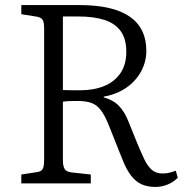

<svg xmlns="http://www.w3.org/2000/svg" viewBox="-20 -723 726 757"><path d="M593 14Q561 14 538 3.5Q515 -7 496.5 -31Q478 -55 462 -96L409 -229Q393 -269 377 -289.5Q361 -310 339.5 -317.5Q318 -325 285 -325Q267 -325 253.5 -324.5Q240 -324 228 -322V-91Q228 -67 235.5 -56Q243 -45 264 -43L338 -35V0H64V-35L123 -44Q142 -46 148 -56Q154 -66 154 -94V-611Q154 -637 147.5 -646Q141 -655 121 -658L64 -667V-703H293Q360 -703 409.5 -691.5Q459 -680 491.5 -657.5Q524 -635 540.5 -601Q557 -567 557 -522Q557 -499 550.5 -476Q544 -453 530.5 -431.5Q517 -410 497 -392Q477 -374 450 -361Q423 -348 389 -342V-339Q426 -329 448.5 -306Q471 -283 486 -245L520 -161Q536 -122 549 -95Q562 -68 578.5 -53.5Q595 -39 621 -39Q635 -39 647.5 -42Q660 -45 673 -50L681 -22Q664 -5 641 4.5Q618 14 593 14ZM296 -367Q349 -367 390 -383.5Q431 -400 454.5 -434Q478 -468 478 -519Q478 -569 456.5 -599.5Q435 -630 393 -644Q351 -658 289 -658H228V-368Q254 -367 270 -367Q286 -367 296 -367Z"/></svg>

Font: Literata 18pt Light
Style: Regular
Weight: 300
Designer: Latin by Veronika Burian and Jose Scaglione. Greek by Irene Vlachou. Cyrillic by Vera Evstafieva.
Foundry: TypeTogether
Version: Version 3.103;gftools[0.9.29]